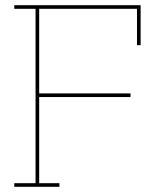

<svg xmlns="http://www.w3.org/2000/svg" viewBox="-20 -720 597 740"><path d="M209 0H35V-14H117V-686H35V-700H522V-546H508V-686H131V-360H483V-346H131V-14H209Z"/></svg>

Font: Josefin Slab Thin
Style: Regular
Weight: 100
Designer: Santiago Orozco
Foundry: Typemade
Version: Version 2.000